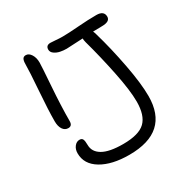

<svg xmlns="http://www.w3.org/2000/svg" viewBox="-165 -856 982 1010"><g transform="rotate(-30 325.5 -351.5)"><path d="M127.9 -270Q107.4 -270 95.2 -288.1Q83 -306.2 83 -336.9Q83 -403.8 91.6 -518.6Q100.1 -633.3 100.1 -673.8Q100.1 -694.8 105.7 -704.8Q111.3 -714.8 125 -714.8Q143.1 -714.8 156 -694.6Q168.9 -674.3 168.9 -645Q168.9 -624 160.4 -506.1Q151.9 -388.2 151.9 -298.8Q151.9 -270 127.9 -270ZM335.9 12.2Q231 12.2 167 -26.1Q103 -64.5 103 -130.9Q103 -155.3 116 -171.6Q128.9 -188 147 -188Q161.6 -188 166.3 -177.2Q170.9 -166.5 170.9 -143.1Q170.9 -100.6 211.7 -76.9Q252.4 -53.2 335.9 -53.2Q431.6 -53.2 470.2 -90.6Q508.8 -127.9 508.8 -211.9Q508.8 -279.3 485.1 -395Q461.4 -510.7 432.1 -616.2Q428.2 -631.8 428.2 -641.1Q333 -636.2 329.1 -636.2Q309.1 -636.2 290.3 -640.1Q271.5 -644 256.8 -654.5Q242.2 -665 242.2 -680.2Q242.2 -706.1 270 -706.1Q281.7 -706.1 301.8 -704.1Q321.8 -702.1 344.2 -702.1Q375 -702.1 438.7 -707Q502.4 -711.9 551.8 -711.9Q598.1 -711.9 598.1 -675.8Q598.1 -646 547.9 -646Q512.2 -646 494.1 -645Q500 -631.8 502 -622.1Q531.7 -520 554.4 -400.9Q577.1 -281.7 577.1 -206.1Q577.1 12.2 335.9 12.2Z"/></g></svg>

Font: Shantell Sans Normal
Style: Regular
Weight: 300
Designer: Stephen Nixon, Anya Danilova, Shantell Martin
Foundry: Arrow Type
Version: Version 1.006;[559af2be0]